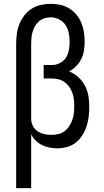

<svg xmlns="http://www.w3.org/2000/svg" viewBox="-20 -763 540 998"><path d="M64 215V-535Q64 -561 67.5 -587Q71 -613 80.5 -637Q90 -661 106 -682Q122 -703 143.5 -717Q165 -731 191 -737Q217 -743 243 -743Q268 -743 292.5 -738Q317 -733 338.5 -720Q360 -707 376.5 -687.5Q393 -668 402.5 -645Q412 -622 416 -597Q420 -572 420 -547Q420 -524 416.5 -501Q413 -478 403 -457.5Q393 -437 376.5 -420Q360 -403 340 -392Q366 -381 387.5 -361.5Q409 -342 422 -317Q435 -292 439.5 -264Q444 -236 444 -208Q444 -182 441 -156.5Q438 -131 430 -106.5Q422 -82 408 -60Q394 -38 374 -22Q354 -6 328.5 1Q303 8 277 8Q257 8 237 4Q217 0 198.5 -9Q180 -18 165.5 -32.5Q151 -47 142 -65V215ZM247 -62Q265 -62 283 -66Q301 -70 315.5 -81Q330 -92 340 -107.5Q350 -123 356 -140Q362 -157 364 -175Q366 -193 366 -211Q366 -229 364 -246.5Q362 -264 356 -280.5Q350 -297 340 -311.5Q330 -326 316 -336Q302 -346 285 -350.5Q268 -355 250 -355H207V-425H250Q271 -425 291 -435Q311 -445 322.5 -463Q334 -481 338 -502.5Q342 -524 342 -545Q342 -568 337.5 -591Q333 -614 320.5 -633Q308 -652 287 -662.5Q266 -673 243 -673Q227 -673 211 -668Q195 -663 183 -652.5Q171 -642 162.5 -628Q154 -614 149.5 -598.5Q145 -583 143.5 -567Q142 -551 142 -535V-142Q143 -123 152 -106.5Q161 -90 176.5 -80Q192 -70 210 -66Q228 -62 247 -62Z"/></svg>

Font: Iosevka Term SS14
Style: Regular
Weight: 400
Monospace: yes
Designer: Belleve Invis
Foundry: Belleve Invis
Version: Version 24.1.1; ttfautohint (v1.8.4)